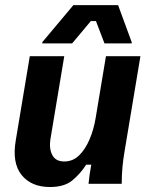

<svg xmlns="http://www.w3.org/2000/svg" viewBox="-20 -720 590 752"><path d="M175.8 12.5Q102.5 12.5 64.6 -34.6Q26.7 -81.7 41.7 -170L96.7 -500H231.7L177.5 -175Q171.7 -137.5 185 -112.5Q198.3 -87.5 231.7 -87.5Q265 -87.5 289.6 -111.2Q314.2 -135 330.8 -174.2Q347.5 -213.3 355 -260L395 -500H530L468.3 -130Q462.5 -96.7 459.6 -65Q456.7 -33.3 456.7 0H326.7Q328.3 -16.7 331.2 -37.5Q334.2 -58.3 337.5 -75H317.5Q293.3 -37.5 262.1 -12.5Q230.8 12.5 175.8 12.5ZM145.8 -550V-555L267.5 -700H442.5L495.8 -555V-550H389.2L355.8 -637.5H335.8L262.5 -550Z"/></svg>

Font: Familjen Grotesk GF
Style: Bold Italic
Weight: 700
Designer: Anders Wikstroem, Jonas Baeckman, Matilda Gysing, Kristian Moeller
Foundry: Familjen STHML AB
Version: Version 2.000; Beta; Release 4; Build 6